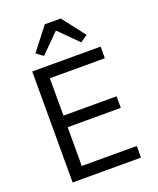

<svg xmlns="http://www.w3.org/2000/svg" viewBox="-167 -1035 935 1135"><g transform="rotate(-20 300.0 -467.5)"><path d="M519.9 0V-73.2H174V-317.1H508.2V-389.9H174V-625H519.9V-698.2H89.8V0ZM143.8 -791.9 187.1 -761 304 -877.8 420.8 -761 465.9 -791.9 355.1 -935H255Z"/></g></svg>

Font: Margiela Mono
Style: Regular
Weight: 400
Designer: Mike Abbink, Paul van der Laan, Pieter van Rosmalen
Foundry: Bold Monday
Version: Version 2.003 2021